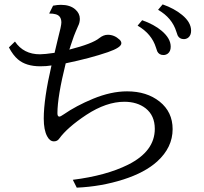

<svg xmlns="http://www.w3.org/2000/svg" viewBox="-20 -821 940 883"><path d="M633.8 -728Q689 -708.5 723.6 -679.2Q765.1 -644 765.1 -606.4Q765.1 -585 752 -574.7Q742.7 -567.9 731.9 -567.9Q711.4 -567.9 703.1 -585Q701.7 -587.9 697.3 -602.1Q677.7 -665.5 612.8 -703.1ZM728 -800.8Q781.2 -782.2 817.4 -752.4Q858.9 -718.3 858.9 -679.7Q858.9 -658.7 845.7 -647.9Q836.4 -641.1 825.7 -641.1Q805.2 -641.1 796.9 -658.2Q795.4 -661.1 791 -675.3Q771.5 -738.8 707 -775.9ZM224.1 -794.9Q244.6 -798.8 259.8 -798.8Q302.2 -798.8 326.2 -777.8Q347.2 -759.3 347.2 -734.4Q347.2 -716.8 338.9 -700.7Q335 -692.9 327.6 -674.3Q323.7 -664.1 319.8 -654.8Q315.9 -644.5 305.2 -612.3L301.8 -601.1L298.8 -592.8Q405.8 -620.1 437 -646Q456.1 -661.1 475.6 -661.1Q505.9 -661.1 529.8 -638.7Q538.1 -630.9 538.1 -622.1Q538.1 -602.5 476.1 -581.1Q395 -553.2 282.2 -529.8Q244.1 -376 244.1 -300.3Q244.1 -284.7 252.9 -284.7Q258.3 -284.7 272.9 -294.9Q330.1 -334.5 407.7 -366.7Q490.7 -400.9 564.5 -400.9Q654.8 -400.9 713.9 -354Q773.9 -306.2 773.9 -227.1Q773.9 -143.1 703.1 -78.6Q646.5 -27.3 547.4 4.4Q445.3 37.1 333 42L314.9 5.9Q467.8 -13.2 568.8 -63.5Q691.9 -125 691.9 -228.5Q691.9 -289.6 649.9 -322.8Q610.8 -353 551.8 -353Q469.2 -353 377.4 -293Q289.6 -234.9 252 -183.1Q243.7 -170.9 228 -170.9Q209 -170.9 196.8 -194.3Q181.2 -223.1 181.2 -275.9Q181.2 -366.7 216.8 -520Q194.3 -516.1 165.5 -516.1Q99.6 -516.1 62.5 -547.9Q40 -566.9 21 -603L48.8 -629.9Q88.4 -571.3 163.6 -571.3Q185.1 -571.3 231 -578.1Q237.8 -609.4 246.1 -641.6Q262.2 -702.6 262.2 -717.3Q262.2 -748.5 236.3 -755.4Q224.6 -758.8 206.1 -758.8Z"/></svg>

Font: BIZ UDPMincho
Style: Regular
Weight: 400
Designer: TypeBank Co., Ltd.
Foundry: Morisawa Inc.
Version: Version 1.06